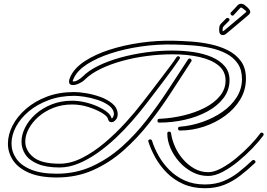

<svg xmlns="http://www.w3.org/2000/svg" viewBox="-20 -907 1418 1018"><path d="M934 -215Q924 -215 924 -225Q924 -235 933 -235Q995 -240 1053.5 -260.5Q1112 -281 1159.5 -314Q1207 -347 1235 -391.5Q1263 -436 1263 -488Q1263 -537 1240.5 -570Q1218 -603 1179.5 -623Q1141 -643 1094 -653Q1047 -663 997.5 -666.5Q948 -670 903 -671Q814 -673 727.5 -660.5Q641 -648 567.5 -624Q494 -600 442.5 -567Q391 -534 372 -494Q368 -485 366 -480Q364 -475 370 -475Q381 -475 395 -483.5Q409 -492 416 -499Q448 -532 501 -558Q554 -584 619.5 -602Q685 -620 755.5 -629.5Q826 -639 893 -639Q951 -639 1005.5 -631Q1060 -623 1103 -604.5Q1146 -586 1171.5 -556Q1197 -526 1197 -482Q1197 -429 1165 -387Q1133 -345 1079.5 -316Q1026 -287 960 -272Q894 -257 825 -257H824Q815 -257 815 -267Q815 -277 825 -277Q891 -280 953.5 -295Q1016 -310 1066.5 -336Q1117 -362 1146.5 -398.5Q1176 -435 1176 -480Q1176 -529 1139 -559.5Q1102 -590 1038.5 -604.5Q975 -619 894 -619Q827 -619 758 -610Q689 -601 626 -583.5Q563 -566 512 -541Q461 -516 430 -485Q418 -473 399.5 -464.5Q381 -456 367 -456Q346 -456 346 -474Q346 -486 354 -502Q375 -547 430 -583Q485 -619 561.5 -643.5Q638 -668 726 -680.5Q814 -693 903 -691Q945 -690 995.5 -686.5Q1046 -683 1097 -672Q1148 -661 1190 -639.5Q1232 -618 1258 -582Q1284 -546 1284 -490Q1284 -430 1254 -380Q1224 -330 1173.5 -293Q1123 -256 1061 -235.5Q999 -215 935 -215ZM281 34Q191 34 133.5 9Q76 -16 49 -57Q22 -98 22 -145Q22 -193 46.5 -241Q71 -289 117.5 -329.5Q164 -370 228.5 -394.5Q293 -419 374 -419Q398 -419 435.5 -413Q473 -407 511 -393.5Q549 -380 575.5 -358Q602 -336 604 -304Q605 -285 594 -272Q583 -259 571 -259Q556 -259 552 -278Q549 -291 520 -308.5Q491 -326 449 -339.5Q407 -353 362 -353Q308 -353 262.5 -335Q217 -317 184 -288Q151 -259 132.5 -224.5Q114 -190 114 -157Q114 -109 156.5 -74Q199 -39 296 -39Q355 -39 416 -70Q477 -101 535.5 -150.5Q594 -200 645 -256Q696 -312 735 -363Q753 -386 777.5 -418Q802 -450 828.5 -485Q855 -520 878.5 -551Q902 -582 916 -604Q919 -609 925 -609Q930 -609 933 -604.5Q936 -600 932 -594Q917 -572 894 -540Q871 -508 844.5 -473.5Q818 -439 793.5 -406.5Q769 -374 751 -351Q720 -311 680.5 -265.5Q641 -220 595 -176.5Q549 -133 499 -97.5Q449 -62 397.5 -40.5Q346 -19 296 -19Q225 -19 180 -38Q135 -57 114.5 -88Q94 -119 94 -156Q94 -193 113.5 -231.5Q133 -270 169 -302Q205 -334 254 -353.5Q303 -373 362 -373Q395 -373 430 -365Q465 -357 495.5 -343.5Q526 -330 546.5 -314Q567 -298 571 -282Q571 -281 571.5 -280Q572 -279 572 -279Q578 -281 581 -289.5Q584 -298 584 -302Q583 -329 557.5 -347.5Q532 -366 497 -377.5Q462 -389 428 -394Q394 -399 374 -399Q299 -399 237.5 -376Q176 -353 132 -316Q88 -279 64.5 -234.5Q41 -190 41 -146Q41 -103 66 -66.5Q91 -30 144 -8Q197 14 281 14Q382 14 467.5 -25Q553 -64 625.5 -128.5Q698 -193 759.5 -273Q821 -353 875 -436Q929 -519 977 -592Q980 -597 985 -597Q990 -597 994 -592Q998 -587 994 -581Q944 -505 889.5 -420.5Q835 -336 772 -255.5Q709 -175 635 -109.5Q561 -44 473.5 -5Q386 34 281 34ZM1084 26Q1039 26 1000 5.5Q961 -15 931 -48.5Q901 -82 884 -121.5Q867 -161 867 -198V-200Q867 -209 877 -209Q886 -209 887 -200Q892 -165 908 -129Q924 -93 950.5 -62.5Q977 -32 1011 -13Q1045 6 1084 6Q1115 6 1154 -15Q1193 -36 1232.5 -68.5Q1272 -101 1305.5 -136Q1339 -171 1359 -199Q1362 -204 1367 -204Q1373 -204 1376.5 -199Q1380 -194 1375 -187Q1353 -157 1318 -120.5Q1283 -84 1242 -50.5Q1201 -17 1160 4.5Q1119 26 1084 26ZM1066 91Q1002 91 951.5 68.5Q901 46 864.5 9Q828 -28 804 -71Q780 -114 767 -155Q767 -156 766.5 -156.5Q766 -157 766 -158Q766 -168 777 -168Q783 -168 786 -161Q798 -122 821 -81Q844 -40 878.5 -5.5Q913 29 959.5 50Q1006 71 1066 71Q1121 71 1164 53.5Q1207 36 1244 7Q1281 -22 1317 -56Q1320 -59 1324 -59Q1330 -59 1333.5 -53Q1337 -47 1331 -42Q1293 -6 1253.5 24.5Q1214 55 1169 73Q1124 91 1066 91ZM1162 -721Q1142 -721 1142 -747Q1142 -759 1143.5 -767Q1145 -775 1153 -783L1180 -810Q1182 -812 1186 -812Q1190 -812 1193.5 -809.5Q1197 -807 1197 -802Q1197 -799 1194 -796L1169 -771Q1162 -764 1161 -759.5Q1160 -755 1160 -747Q1160 -741 1161.5 -741Q1163 -741 1167 -744Q1171 -747 1187.5 -761Q1204 -775 1224.5 -792Q1245 -809 1262 -823.5Q1279 -838 1285 -843Q1285 -843 1285.5 -843.5Q1286 -844 1286 -845Q1286 -847 1282.5 -850.5Q1279 -854 1268 -862Q1261 -867 1259 -867Q1256 -867 1253 -864Q1243 -853 1231.5 -840.5Q1220 -828 1218 -826Q1216 -824 1213 -824Q1209 -824 1205.5 -827.5Q1202 -831 1202 -835Q1202 -839 1204 -841Q1212 -849 1223 -860.5Q1234 -872 1237 -876Q1246 -887 1258 -887Q1270 -887 1280 -878Q1307 -857 1307 -844Q1307 -837 1299 -829Q1292 -823 1274.5 -808Q1257 -793 1236.5 -776Q1216 -759 1199.5 -745Q1183 -731 1179 -728Q1171 -721 1162 -721Z"/></svg>

Font: Neonderthaw
Style: Regular
Weight: 400
Designer: Robert E. Leuschke
Foundry: Robert E. Leuschke
Version: Version 1.010; ttfautohint (v1.8.3)